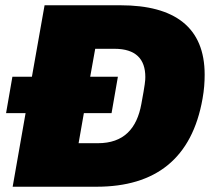

<svg xmlns="http://www.w3.org/2000/svg" viewBox="-20 -708 818 728"><path d="M28 0H346C569 0 708 -106 748 -334C754 -367 756 -397 756 -425C756 -604 643 -688 437 -688H149L101 -417H27L3 -279H77ZM278 -165 298 -279H403L427 -417H322L341 -523H414C495 -523 531 -484 531 -416C531 -403 530 -389 516 -314C499 -220 449 -165 351 -165Z"/></svg>

Font: Archivo Black
Style: Italic
Weight: 900
Italic angle: -10°
Designer: Hector Gatti
Foundry: Omnibus-Type
Version: Version 2.001